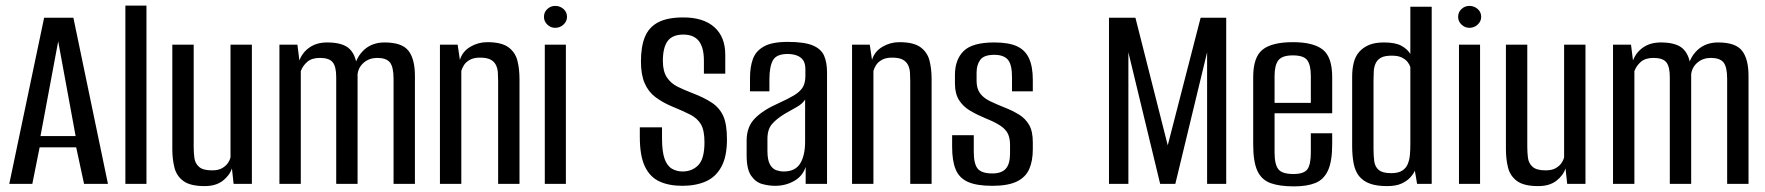

<svg xmlns="http://www.w3.org/2000/svg" viewBox="-20 -654 6280 683"><path d="M13 0 137 -591H241L364 0H279L251 -130H121L95 0ZM124 -170H249L187 -507Z M426 0V-634H501V0Z M708 8Q657 8 632.5 -10Q608 -28 600.5 -58Q593 -88 593 -123V-495H669V-131Q669 -111 671.5 -92Q674 -73 688 -60.5Q702 -48 734 -48Q757 -48 770.5 -56Q784 -64 791 -74.5Q798 -85 800 -94V-495H876V0H811L805 -55Q797 -30 772.5 -11Q748 8 708 8Z M974 0V-495H1038L1045 -439Q1056 -468 1081.5 -485.5Q1107 -503 1144 -503Q1201 -503 1224.5 -479Q1248 -455 1250 -409H1239Q1247 -451 1275.5 -477Q1304 -503 1348 -503Q1410 -503 1433 -473.5Q1456 -444 1456 -384V0H1380V-373Q1380 -416 1367 -432Q1354 -448 1322 -448Q1294 -448 1274.5 -431.5Q1255 -415 1252 -390V0H1176V-380Q1176 -417 1163.5 -432.5Q1151 -448 1118 -448Q1089 -448 1073 -434Q1057 -420 1050 -401V0Z M1545 0V-495H1608L1616 -441Q1625 -471 1653 -487.5Q1681 -504 1713 -504Q1764 -504 1788.5 -486Q1813 -468 1820.5 -438.5Q1828 -409 1828 -373V0H1752V-365Q1752 -381 1751 -396Q1750 -411 1744 -423Q1738 -435 1725 -442Q1712 -449 1687 -449Q1665 -449 1651 -441Q1637 -433 1630.5 -422.5Q1624 -412 1621 -402V0Z M1918 0V-495H1993V0ZM1955 -555Q1939 -555 1927 -566.5Q1915 -578 1915 -594Q1915 -611 1927 -622Q1939 -633 1955 -633Q1972 -633 1984.5 -622Q1997 -611 1997 -594Q1997 -578 1984.5 -566.5Q1972 -555 1955 -555Z M2407 7Q2360 7 2326 -8.5Q2292 -24 2274 -62Q2256 -100 2256 -167V-201Q2276 -201 2296 -201Q2316 -201 2335 -201V-162Q2335 -115 2344 -89.5Q2353 -64 2370 -54Q2387 -44 2408 -44Q2442 -44 2464 -66.5Q2486 -89 2486 -148Q2486 -191 2473 -212.5Q2460 -234 2434 -247Q2408 -260 2369 -276Q2336 -290 2311 -309Q2286 -328 2273 -358.5Q2260 -389 2260 -435Q2260 -489 2274.5 -523.5Q2289 -558 2322 -575Q2355 -592 2411 -592Q2482 -592 2521 -557.5Q2560 -523 2560 -459V-392Q2541 -392 2522 -392Q2503 -392 2484 -392V-438Q2484 -485 2466 -508Q2448 -531 2411 -531Q2372 -531 2355 -508Q2338 -485 2338 -437Q2338 -400 2352.5 -378.5Q2367 -357 2390.5 -345.5Q2414 -334 2440 -324Q2485 -307 2512.5 -288.5Q2540 -270 2553 -241Q2566 -212 2566 -158Q2566 -97 2546 -60.5Q2526 -24 2490.5 -8.5Q2455 7 2407 7Z M2738 7Q2714 7 2691 0.5Q2668 -6 2652 -29Q2636 -52 2636 -101V-154Q2636 -203 2665.5 -233Q2695 -263 2750 -287Q2783 -302 2804 -314.5Q2825 -327 2835 -342.5Q2845 -358 2845 -384V-407Q2845 -429 2836.5 -440.5Q2828 -452 2813.5 -457Q2799 -462 2782 -462Q2742 -462 2729.5 -439.5Q2717 -417 2717 -371V-329H2648V-378Q2648 -415 2658 -443.5Q2668 -472 2697 -488.5Q2726 -505 2782 -505Q2841 -505 2871 -492.5Q2901 -480 2911.5 -456Q2922 -432 2922 -396V0H2846V-60Q2835 -27 2804.5 -10Q2774 7 2738 7ZM2768 -44Q2809 -44 2826.5 -72.5Q2844 -101 2844 -150V-300Q2835 -285 2814.5 -273.5Q2794 -262 2773 -250Q2743 -232 2726.5 -213Q2710 -194 2710 -160V-117Q2710 -85 2719 -69Q2728 -53 2741.5 -48.5Q2755 -44 2768 -44Z M3011 0V-495H3074L3082 -441Q3091 -471 3119 -487.5Q3147 -504 3179 -504Q3230 -504 3254.5 -486Q3279 -468 3286.5 -438.5Q3294 -409 3294 -373V0H3218V-365Q3218 -381 3217 -396Q3216 -411 3210 -423Q3204 -435 3191 -442Q3178 -449 3153 -449Q3131 -449 3117 -441Q3103 -433 3096.5 -422.5Q3090 -412 3087 -402V0Z M3510 7Q3454 7 3423 -7Q3392 -21 3379.5 -51.5Q3367 -82 3367 -131V-173H3444V-114Q3444 -71 3458 -54Q3472 -37 3510 -37Q3543 -37 3558 -54Q3573 -71 3573 -108V-139Q3573 -162 3565.5 -178Q3558 -194 3538.5 -207Q3519 -220 3486 -233Q3455 -246 3430.5 -260.5Q3406 -275 3391.5 -298Q3377 -321 3377 -357V-387Q3377 -442 3408 -472.5Q3439 -503 3517 -503Q3568 -503 3597.5 -489.5Q3627 -476 3640.5 -446.5Q3654 -417 3654 -370V-329H3580V-380Q3580 -425 3565 -442Q3550 -459 3517 -459Q3480 -459 3467 -441Q3454 -423 3454 -396V-366Q3454 -339 3466.5 -322Q3479 -305 3502 -294Q3525 -283 3555 -271Q3583 -260 3605.5 -246Q3628 -232 3641 -209.5Q3654 -187 3654 -148V-123Q3654 -81 3641 -52Q3628 -23 3596.5 -8Q3565 7 3510 7Z M3925 0V-591H4019L4134 -137L4251 -591H4342V0H4274V-468L4161 0H4107L3994 -468V0Z M4583 9Q4532 9 4500 -2.5Q4468 -14 4453 -46Q4438 -78 4438 -140V-380Q4438 -451 4471.5 -477.5Q4505 -504 4579 -504Q4652 -504 4685.5 -477.5Q4719 -451 4719 -380V-251H4514V-112Q4514 -69 4527.5 -52Q4541 -35 4581 -35Q4618 -35 4630.5 -51.5Q4643 -68 4643 -112V-180H4719V-141Q4719 -80 4704 -47.5Q4689 -15 4659 -3Q4629 9 4583 9ZM4514 -288H4643V-384Q4643 -422 4630.5 -439.5Q4618 -457 4579 -457Q4541 -457 4527.5 -439.5Q4514 -422 4514 -384Z M4914 8Q4878 8 4854 -0.5Q4830 -9 4815.5 -26.5Q4801 -44 4795.5 -71.5Q4790 -99 4790 -136V-381Q4790 -410 4796 -432.5Q4802 -455 4816 -470.5Q4830 -486 4851 -494.5Q4872 -503 4903 -503Q4944 -503 4965.5 -491Q4987 -479 4997 -462V-630H5073V0H5021L5013 -47Q5008 -35 4996.5 -22.5Q4985 -10 4965.5 -1Q4946 8 4914 8ZM4929 -38Q4954 -38 4968 -47Q4982 -56 4988 -71Q4994 -86 4995.5 -104Q4997 -122 4997 -140V-415Q4995 -423 4988 -432.5Q4981 -442 4967.5 -449Q4954 -456 4931 -456Q4906 -456 4893 -449Q4880 -442 4874 -429.5Q4868 -417 4867 -402Q4866 -387 4866 -370V-123Q4866 -101 4868.5 -81Q4871 -61 4884.5 -49.5Q4898 -38 4929 -38Z M5170 0V-495H5245V0ZM5207 -555Q5191 -555 5179 -566.5Q5167 -578 5167 -594Q5167 -611 5179 -622Q5191 -633 5207 -633Q5224 -633 5236.5 -622Q5249 -611 5249 -594Q5249 -578 5236.5 -566.5Q5224 -555 5207 -555Z M5452 8Q5401 8 5376.5 -10Q5352 -28 5344.5 -58Q5337 -88 5337 -123V-495H5413V-131Q5413 -111 5415.5 -92Q5418 -73 5432 -60.5Q5446 -48 5478 -48Q5501 -48 5514.5 -56Q5528 -64 5535 -74.5Q5542 -85 5544 -94V-495H5620V0H5555L5549 -55Q5541 -30 5516.5 -11Q5492 8 5452 8Z M5718 0V-495H5782L5789 -439Q5800 -468 5825.5 -485.5Q5851 -503 5888 -503Q5945 -503 5968.5 -479Q5992 -455 5994 -409H5983Q5991 -451 6019.5 -477Q6048 -503 6092 -503Q6154 -503 6177 -473.5Q6200 -444 6200 -384V0H6124V-373Q6124 -416 6111 -432Q6098 -448 6066 -448Q6038 -448 6018.5 -431.5Q5999 -415 5996 -390V0H5920V-380Q5920 -417 5907.5 -432.5Q5895 -448 5862 -448Q5833 -448 5817 -434Q5801 -420 5794 -401V0Z"/></svg>

Font: Alumni Sans Medium
Style: Regular
Weight: 500
Designer: Robert E. Leuschke
Foundry: Robert E. Leuschke
Version: Version 1.018